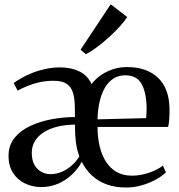

<svg xmlns="http://www.w3.org/2000/svg" viewBox="-20 -844 816 876"><path d="M168 9.5Q129 9.5 95 -6.5Q61 -22.5 40 -54.2Q19 -86 19 -133.5Q19 -181.5 46.5 -215.2Q74 -249 119 -269.8Q164 -290.5 217.2 -300.2Q270.5 -310 322 -310L321.5 -352Q321.5 -392.5 313.2 -420Q305 -447.5 284.2 -461.5Q263.5 -475.5 225 -475.5Q190.5 -475.5 160.2 -468.8Q130 -462 104.8 -451.5Q79.5 -441 60.5 -430.5L42.5 -465Q54 -474 75 -486.2Q96 -498.5 124 -510Q152 -521.5 185.2 -529Q218.5 -536.5 254.5 -536.5Q305 -536.5 342.2 -518.2Q379.5 -500 398 -460Q411 -479 434.5 -496.8Q458 -514.5 489.8 -526.2Q521.5 -538 559 -538Q649.5 -538 700.8 -489.2Q752 -440.5 753.5 -348Q753.5 -317.5 752 -298.2Q750.5 -279 747 -265H425Q425 -218 434.5 -177.5Q444 -137 463.2 -106.8Q482.5 -76.5 512 -59.5Q541.5 -42.5 582 -42.5Q622 -42.5 661.5 -56.5Q701 -70.5 723 -88.5L737 -58Q720 -40.5 691.2 -24.8Q662.5 -9 628 1.2Q593.5 11.5 558 11.5Q506 12 466.2 -2.8Q426.5 -17.5 398.5 -44Q370.5 -70.5 353 -106Q336.5 -74.5 309 -48.2Q281.5 -22 245.8 -6.2Q210 9.5 168 9.5ZM425 -299.5 647 -305Q648 -315.5 648.2 -325.2Q648.5 -335 649 -344Q649 -418 627 -459.2Q605 -500.5 551.5 -500.5Q522 -500.5 498.8 -486.2Q475.5 -472 459.5 -445.2Q443.5 -418.5 434.8 -381.5Q426 -344.5 425 -299.5ZM210 -49.5Q238 -49.5 263 -60.5Q288 -71.5 308.2 -89.8Q328.5 -108 342 -130.5Q330 -163 326 -197Q322 -231 322 -275.5Q277.5 -275 241.5 -266Q205.5 -257 179.2 -240.2Q153 -223.5 139 -199.8Q125 -176 125 -147Q125 -100 149.8 -74.8Q174.5 -49.5 210 -49.5ZM371.5 -597 347.5 -617 485 -824.5 560 -766.5Q547.5 -746 524.8 -721.2Q502 -696.5 474.8 -672Q447.5 -647.5 420.5 -627.5Q393.5 -607.5 372.5 -597Z"/></svg>

Font: Merriweather 96pt
Style: Regular
Weight: 400
Version: Version 2.100